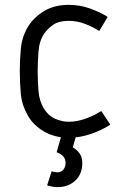

<svg xmlns="http://www.w3.org/2000/svg" viewBox="-20 -556 511 786"><path d="M261.2 -536.1Q307.6 -536.1 348.6 -521.2Q389.6 -506.3 420.9 -486.8L386.2 -429.2Q361.3 -445.3 328.6 -458Q295.9 -470.7 261.2 -470.7Q221.7 -470.7 198.7 -455.1Q175.8 -439.5 161.6 -419.4Q141.1 -389.6 137.7 -346.4Q134.3 -303.2 134.3 -267.1Q134.3 -224.1 137.5 -183.8Q140.6 -143.6 159.2 -112.3Q177.7 -82 205.8 -69.8Q233.9 -57.6 261.2 -57.6Q296.9 -57.6 333.3 -71.3Q369.6 -85 394.5 -101.6L431.6 -45.9Q398.9 -23.9 353.3 -8.1Q307.6 7.8 261.2 7.8Q203.6 7.8 160.2 -17.8Q116.7 -43.5 94.7 -81.5Q69.8 -125 65.4 -170.2Q61 -215.3 61 -267.1Q61 -310.1 65.4 -357.4Q69.8 -404.8 94.7 -446.8Q117.7 -484.4 159.9 -510.3Q202.1 -536.1 261.2 -536.1ZM214.4 149.4Q231.4 149.4 240 137.9Q248.5 126.5 248.5 111.3Q248.5 80.1 211.9 67.4L231 0H291.5L277.8 47.4Q292.5 54.7 304.7 70.6Q316.9 86.4 316.9 111.8Q316.9 156.2 288.3 183.1Q259.8 210 216.3 210Q204.1 210 193.4 207.8Q182.6 205.6 172.9 203.1L191.4 145Q198.2 147.5 203.9 148.4Q209.5 149.4 214.4 149.4Z"/></svg>

Font: Gidole
Style: Regular
Weight: 400
Version: Version 2.100; ttfautohint (v1.8.4.7-5d5b)